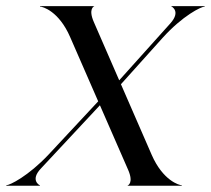

<svg xmlns="http://www.w3.org/2000/svg" viewBox="-96 -592 672 612"><path d="M310.5 0H483.5V-1.5C475.5 -1.5 423.5 -16 387.5 -98.5L289.5 -323.5L422 -471C486.5 -542.5 545.5 -571 556.5 -571V-572.5H449.5V-572C450 -572 482 -556.5 447 -517.5L284 -336L203 -522C184.5 -564.5 204 -572 204.5 -572V-572.5H31.5V-571C39.5 -571 91.5 -557 127.5 -474L217 -269L59 -99.5C-6 -30.5 -65 -1.5 -76 -1.5V0H31.5V-1C31 -1 -1.5 -17 34.5 -55L222.5 -256.5L312.5 -50.5C331 -8 311 -0.5 310.5 -0.5Z"/></svg>

Font: Beautique Display Italic
Style: Regular
Weight: 400
Italic angle: -12°
Designer: Nhat-Quang Ngo
Version: Version 1.100;Glyphs 3.2.3 (3260)